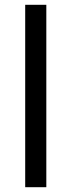

<svg xmlns="http://www.w3.org/2000/svg" viewBox="-20 -780 298 800"><path d="M173 0H85V-760H173Z"/></svg>

Font: Noto Sans Cypro Minoan
Style: Regular
Weight: 400
Designer: David Williams
Foundry: David Williams
Version: Version 1.503; ttfautohint (v1.8.4.7-5d5b)